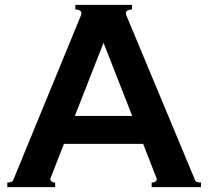

<svg xmlns="http://www.w3.org/2000/svg" viewBox="-20 -770 857 790"><path d="M783 -28Q786 -19 807 -19V0H604V-19Q617 -19 622 -25Q627 -31 624 -37L569 -178H243L188 -37L187 -34Q187 -28 192.5 -23.5Q198 -19 207 -19V0H10V-19Q30 -19 34 -28L312 -704Q315 -710 315 -715Q315 -724 307 -727.5Q299 -731 290 -731V-750H523V-731Q514 -731 506 -727.5Q498 -724 498 -715Q498 -710 501 -704ZM406 -594 288 -293H524Z"/></svg>

Font: Aoboshi One
Style: Regular
Weight: 400
Designer: IKIMOJI
Foundry: Natsumi Matsuba
Version: Version 1.000; ttfautohint (v1.8.3)